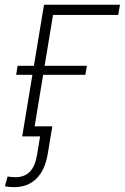

<svg xmlns="http://www.w3.org/2000/svg" viewBox="-49 -562 514 791"><path d="M445.3 -542.5 438 -500.5H169.4L86.9 0H42.5L132.3 -542.5ZM17.6 -253.9 23.4 -291H309.1L302.7 -253.9ZM9.3 209Q-1.5 209 -11.5 208Q-21.5 207 -28.8 205.1L-17.6 165Q-10.7 166.5 -2.2 167.2Q6.3 168 15.6 168Q51.3 168 73.5 145.8Q95.7 123.5 103.5 76.7L116.2 0H68.4L75.7 -41.5H166.5L147.5 73.2Q136.2 139.2 100.8 174.1Q65.4 209 9.3 209Z"/></svg>

Font: Inter 16pt ExtraLight
Style: Italic
Weight: 250
Italic angle: -9.3988°
Version: Version 4.001;git-66647c0bb